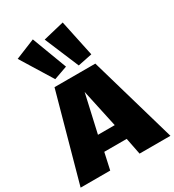

<svg xmlns="http://www.w3.org/2000/svg" viewBox="-241 -1183 1199 1320"><g transform="rotate(-30 358.5 -523.5)"><path d="M4 0 194 -688H518L717 0H472L446 -132H268L239 0ZM289 -255H422L357 -556ZM226 -733 72 -983 229 -1047 333 -771ZM413 -734 299 -1005 465 -1045 526 -757Z"/></g></svg>

Font: Paytone One
Style: Regular
Weight: 400
Designer: Vernon Adams
Foundry: Vernon Adams
Version: Version 1.002; ttfautohint (v1.8.4.7-5d5b);gftools[0.9.23]